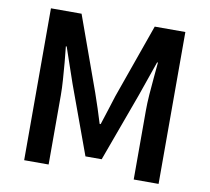

<svg xmlns="http://www.w3.org/2000/svg" viewBox="-81 -830 1004 920"><g transform="rotate(10 421.0 -369.5)"><path d="M94 0V-739H243L373 -378Q385 -344 397 -307Q409 -270 420 -234H425Q437 -270 448.5 -307Q460 -344 471 -378L599 -739H748V0H627V-336Q627 -371 630 -412.5Q633 -454 637 -496Q641 -538 644 -572H640L580 -400L459 -69H380L259 -400L200 -572H196Q200 -538 203.5 -496Q207 -454 210 -412.5Q213 -371 213 -336V0Z"/></g></svg>

Font: Noto Sans TC SemiBold
Style: Regular
Weight: 600
Designer: Ryoko NISHIZUKA  (kana, bopomofo & ideographs); Paul D. Hunt (Latin, Greek & Cyrillic); Sandoll Communications , Soo-you
Foundry: Adobe
Version: Version 2.004-H2;hotconv 1.0.118;makeotfexe 2.5.65603